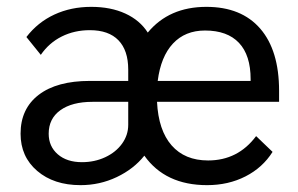

<svg xmlns="http://www.w3.org/2000/svg" viewBox="-20 -530 870 560"><path d="M794 -233H438Q442 -150 480.5 -106Q519 -62 587 -62Q674 -62 727 -133L775 -87Q746 -41 696 -15.5Q646 10 584 10Q462 10 401 -76Q370 -37 320.5 -13.5Q271 10 215 10Q137 10 88.5 -31.5Q40 -73 40 -140Q40 -213 93 -253.5Q146 -294 242 -294H354V-327Q354 -383 325.5 -412.5Q297 -442 242 -442Q197 -442 160 -423.5Q123 -405 99 -370L57 -422Q90 -465 138.5 -487.5Q187 -510 246 -510Q303 -510 345.5 -490.5Q388 -471 411 -435Q473 -510 582 -510Q684 -510 739 -446.5Q794 -383 794 -265ZM711 -299Q711 -369 677 -405Q643 -441 578 -441Q520 -441 484.5 -403Q449 -365 440 -294H711ZM354 -233H250Q190 -233 156 -208.5Q122 -184 122 -140Q122 -103 148.5 -80Q175 -57 219 -57Q256 -57 287 -71.5Q318 -86 336 -111Q354 -136 354 -166Z"/></svg>

Font: Sarabun
Style: Regular
Weight: 400
Designer: Suppakit Chalermlarp | Katatrad Co.,Ltd.
Foundry: Cadson Demak Co.,Ltd.
Version: Version 1.000; ttfautohint (v1.6)